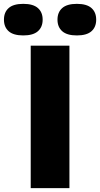

<svg xmlns="http://www.w3.org/2000/svg" viewBox="-94 -977 519 997"><path d="M65.5 0V-740H266.5V0ZM305 -793Q254 -793 229.2 -814.8Q204.5 -836.5 204.5 -875Q204.5 -913.5 229.2 -935.2Q254 -957 305 -957Q356.5 -957 381 -935.2Q405.5 -913.5 405.5 -875Q405.5 -836.5 381 -814.8Q356.5 -793 305 -793ZM27 -793Q-24.5 -793 -49 -814.8Q-73.5 -836.5 -73.5 -875Q-73.5 -913.5 -49 -935.2Q-24.5 -957 27 -957Q78 -957 102.8 -935.2Q127.5 -913.5 127.5 -875Q127.5 -836.5 102.8 -814.8Q78 -793 27 -793Z"/></svg>

Font: Encode Sans SC SemiExpanded ExtraBold
Style: Regular
Weight: 800
Width: 6
Designer: Multiple Designers
Foundry: Impallari Type
Version: Version 3.002